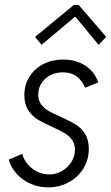

<svg xmlns="http://www.w3.org/2000/svg" viewBox="-20 -770 461 797"><path d="M16.1 -107.4 72.3 -131.3Q78.1 -107.9 94.7 -88.4Q111.3 -68.8 134.8 -57.4Q158.2 -45.9 183.6 -45.9Q211.9 -45.9 236.6 -59.8Q261.2 -73.7 276.1 -97.2Q291 -120.6 291 -147.9Q291 -172.9 278.6 -189.9Q266.1 -207 247.3 -218Q228.5 -229 196.8 -243.2Q158.7 -260.3 136 -274.2Q113.3 -288.1 97.2 -312.7Q81.1 -337.4 81.1 -375Q81.1 -418 102.3 -451.7Q123.5 -485.4 160.4 -504.2Q197.3 -522.9 242.2 -522.9Q281.2 -522.9 311.8 -509.5Q342.3 -496.1 361.3 -474.4Q380.4 -452.6 387.7 -427.7L333 -405.8Q322.8 -433.1 300 -451.4Q277.3 -469.7 240.2 -469.7Q210.9 -469.7 187.7 -457.3Q164.6 -444.8 151.6 -423.8Q138.7 -402.8 138.7 -377.9Q138.7 -353 151.1 -336.4Q163.6 -319.8 182.1 -309.1Q200.7 -298.3 232.4 -284.7Q270 -268.1 293.2 -253.9Q316.4 -239.7 332.5 -215.1Q348.6 -190.4 348.6 -152.3Q348.6 -107.4 326.2 -70.8Q303.7 -34.2 264.9 -13.2Q226.1 7.8 179.7 7.8Q139.2 7.8 105 -8.1Q70.8 -23.9 47.6 -50.3Q24.4 -76.7 16.1 -107.4ZM125.5 -616.7 286.6 -749.5H306.6L420.9 -616.7L389.2 -584L293.9 -699.2H289.6L152.8 -584Z"/></svg>

Font: Reddit Sans Vanilla Light
Style: Italic
Weight: 300
Italic angle: -11.25°
Designer: Stephen Hutchings
Version: Version 1.013